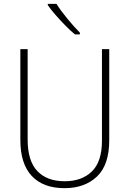

<svg xmlns="http://www.w3.org/2000/svg" viewBox="-20 -970 674 1000"><path d="M549 -240Q549 -111 485 -50.5Q421 10 316 10Q205 10 145.5 -53.5Q86 -117 86 -241V-714H124V-243Q124 -132 174.5 -79Q225 -26 317 -26Q406 -26 458.5 -77Q511 -128 511 -237V-714H549ZM274 -950Q296 -915 331 -872.5Q366 -830 396 -800V-791H370Q346 -811 319.5 -838Q293 -865 269 -892.5Q245 -920 229 -943V-950Z"/></svg>

Font: Noto Sans Arabic SemCond ExtLt
Style: Regular
Weight: 200
Width: 4
Designer: Monotype Design Team, Nadine Chahine, Nizar Qandah and Khaled Hosny
Foundry: Monotype Imaging Inc.
Version: Version 2.012; ttfautohint (v1.8.4.7-5d5b)